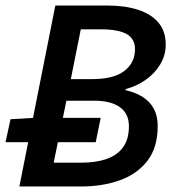

<svg xmlns="http://www.w3.org/2000/svg" viewBox="-20 -674 642 694"><path d="M50 0 180 -654H368Q432 -654 479.5 -638.5Q527 -623 553 -592Q579 -561 579 -513Q579 -474 559 -441Q539 -408 506 -385Q473 -362 434 -352V-348Q470 -340 496 -323.5Q522 -307 536 -281Q550 -255 550 -218Q550 -141 513 -93Q476 -45 413.5 -22.5Q351 0 273 0ZM0 -160 18 -243 102 -248H344L326 -160ZM174 -86H274Q327 -86 365.5 -99.5Q404 -113 425 -142Q446 -171 446 -218Q446 -263 413.5 -286.5Q381 -310 320 -310H220ZM236 -388H312Q392 -388 430 -418Q468 -448 468 -496Q468 -534 437.5 -551Q407 -568 344 -568H272Z"/></svg>

Font: Source Sans 3 SemiBold
Style: Italic
Weight: 600
Italic angle: -11°
Designer: Paul D. Hunt
Foundry: Adobe
Version: Version 3.046;hotconv 1.0.118;makeotfexe 2.5.65603